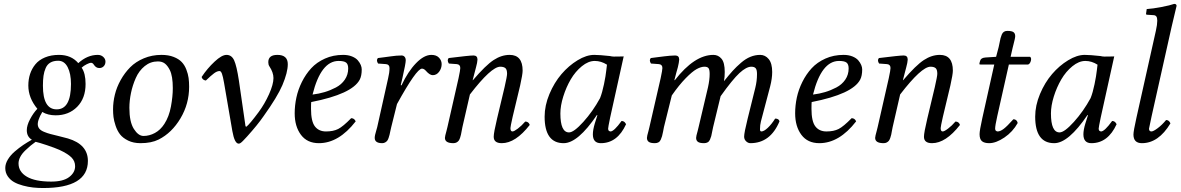

<svg xmlns="http://www.w3.org/2000/svg" viewBox="-20 -718 6001 976"><path d="M161.1 2.9Q145.5 14.2 136 22Q126.5 29.8 109.4 45.9Q92.3 62 83.3 79.1Q74.2 96.2 74.2 112.8Q74.2 155.3 116.5 180.2Q158.7 205.1 240.2 205.1Q301.3 205.1 331.5 182.1Q361.8 159.2 361.8 127Q361.8 101.1 343.5 82.5Q325.2 64 282.2 43.9Q259.3 33.7 218.3 20Q177.2 6.3 161.1 2.9ZM415 -291Q415 -218.3 372.3 -175Q329.6 -131.8 263.2 -131.8Q223.1 -131.8 194.8 -148.9Q193.8 -147.5 190.4 -140.1L184.6 -129.9Q183.1 -126.5 180.2 -119.6Q177.2 -112.8 175.8 -108.4Q174.3 -104 173.1 -98.4Q171.9 -92.8 171.9 -87.9Q171.9 -74.2 179.4 -64.5Q187 -54.7 203.6 -47.9Q220.2 -41 235.8 -36.9Q251.5 -32.7 279.1 -26.1Q306.6 -19.5 325.2 -14.2Q426.8 16.1 426.8 100.1Q426.8 237.8 199.2 237.8Q172.9 237.8 147.9 235.1Q123 232.4 96.7 225.3Q70.3 218.3 51 207.3Q31.7 196.3 19.3 178Q6.8 159.7 6.8 136.2Q6.8 114.7 20 92.8Q33.2 70.8 55.2 52Q77.1 33.2 98.1 19Q119.1 4.9 142.1 -7.8Q116.2 -22.9 116.2 -56.2Q116.2 -80.6 132.8 -112.1Q149.4 -143.6 169.9 -165Q124 -220.2 124 -283.2Q124 -314.5 132.8 -341.6Q141.6 -368.7 159.7 -390.9Q177.7 -413.1 208.5 -426Q239.3 -439 279.8 -439Q342.3 -439 377.9 -397Q423.8 -439 477.1 -439Q493.7 -439 504.9 -428.7Q516.1 -418.5 516.1 -404.8Q516.1 -390.6 507.3 -381.3Q498.5 -372.1 484.9 -372.1Q467.8 -372.1 457 -389.2Q451.2 -398.9 441.9 -398.9Q436 -398.9 420.7 -391.4Q405.3 -383.8 395 -374Q415 -345.7 415 -291ZM340.8 -291Q340.8 -343.8 324 -376.5Q307.1 -409.2 275.9 -409.2Q252 -409.2 236.1 -399.9Q220.2 -390.6 212.2 -372.1Q204.1 -353.5 201.2 -332.8Q198.2 -312 198.2 -282.2Q198.2 -162.1 268.1 -162.1Q340.8 -162.1 340.8 -291Z M637.7 -169.9Q637.7 -98.6 660.4 -62.7Q683.1 -26.9 709.5 -26.9Q739.3 -26.9 767.3 -42Q795.4 -57.1 815.4 -87.9Q839.4 -125 848.9 -176.3Q858.4 -227.5 858.4 -270Q858.4 -331.5 843.3 -361.8Q832 -384.3 818.1 -395Q804.2 -405.8 782.7 -405.8Q745.1 -405.8 715.8 -382.1Q686.5 -358.4 670.2 -321.3Q653.8 -284.2 645.8 -245.1Q637.7 -206.1 637.7 -169.9ZM554.7 -162.1Q554.7 -199.2 564 -237.1Q573.2 -274.9 593.5 -311.3Q613.8 -347.7 641.8 -376Q669.9 -404.3 711.2 -421.6Q752.4 -439 800.8 -439Q836.4 -439 862.5 -428.7Q888.7 -418.5 903.6 -402.8Q918.5 -387.2 927.2 -364.5Q936 -341.8 938.7 -321.5Q941.4 -301.3 941.4 -276.9Q941.4 -190.4 897.5 -116.5Q853.5 -42.5 786.6 -8.8Q749.5 9.8 694.3 9.8Q658.2 9.8 631.3 -3.4Q604.5 -16.6 590.3 -34.9Q576.2 -53.2 567.6 -78.9Q559.1 -104.5 556.9 -123.3Q554.7 -142.1 554.7 -162.1Z M1228 -76.2 1232.4 -73.7Q1250 -87.9 1294.9 -148.4Q1325.2 -189.5 1347.7 -239.3Q1370.1 -289.6 1370.1 -321.3Q1370.1 -349.6 1349.1 -381.3Q1343.8 -389.2 1343.8 -401.9Q1343.8 -439 1390.1 -439Q1442.9 -439 1442.9 -391.6Q1442.9 -350.1 1415.5 -285.2Q1390.1 -225.6 1319.8 -127.4Q1289.6 -83.5 1236.3 -24.4Q1210 4.9 1202.1 9.3Q1197.3 12.2 1193.4 12.2Q1172.4 12.2 1161.1 -51.8L1119.1 -295.9Q1113.3 -329.6 1108.2 -343.3Q1103 -356.9 1096.2 -356.9Q1083.5 -356.9 1067.9 -345.2Q1052.2 -333.5 1026.4 -308.6Q1009.3 -311 1004.9 -326.7Q1033.7 -370.1 1070.6 -404.5Q1107.4 -439 1131.3 -439Q1157.7 -439 1170.4 -410.9Q1183.1 -382.8 1194.3 -309.1Z M1750 -370.1Q1750 -391.6 1739.3 -399.9Q1728.5 -408.2 1701.2 -408.2Q1611.3 -408.2 1568.8 -237.3Q1601.1 -241.2 1629.9 -249.8Q1658.7 -258.3 1687.3 -273.2Q1715.8 -288.1 1732.9 -313.2Q1750 -338.4 1750 -370.1ZM1562 -199.2Q1561 -191.4 1561 -165Q1561 -101.1 1580.8 -75.4Q1600.6 -49.8 1637.2 -49.8Q1674.3 -49.8 1699 -62.3Q1723.6 -74.7 1765.1 -117.2Q1781.2 -117.2 1788.1 -101.1Q1702.1 9.8 1601.1 9.8Q1541.5 9.8 1509.8 -32.7Q1478 -75.2 1478 -142.1Q1478 -181.6 1486.6 -221.9Q1495.1 -262.2 1514.6 -301.5Q1534.2 -340.8 1562 -371.1Q1589.8 -401.4 1631.8 -420.2Q1673.8 -439 1724.1 -439Q1749.5 -439 1769 -431.2Q1788.6 -423.3 1798.8 -411.4Q1809.1 -399.4 1814 -387.5Q1818.8 -375.5 1818.8 -365.2Q1818.8 -332.5 1808.6 -313Q1769.5 -239.7 1562 -199.2Z M2017.1 -285.2 2021 -284.2Q2054.2 -355 2095 -397Q2135.7 -439 2172.9 -439Q2198.2 -439 2211.7 -424.6Q2225.1 -410.2 2225.1 -392.1Q2225.1 -370.6 2212.2 -353.3Q2199.2 -335.9 2179.7 -335.9Q2164.6 -335.9 2146 -356.9Q2135.7 -369.1 2125 -369.1Q2097.2 -369.1 1998 -189L1968.8 -71.8Q1966.8 -64.9 1964.4 -52.5Q1961.9 -40 1960.2 -33Q1958.5 -25.9 1955.3 -16.6Q1952.1 -7.3 1948.2 -2.4Q1944.3 2.4 1937.7 6.1Q1931.2 9.8 1922.9 9.8Q1884.8 9.8 1884.8 -17.1Q1884.8 -23.9 1886.7 -32.5Q1888.7 -41 1892.1 -52.5Q1895.5 -64 1897.5 -71.8L1953.1 -320.8Q1960 -348.6 1960 -372.1Q1960 -390.6 1941.9 -392.1L1901.9 -395Q1891.1 -411.6 1900.9 -422.9Q1913.6 -424.3 1934.6 -427.2L1967.3 -431.6Q1979.5 -433.6 1994.6 -434.8Q2009.8 -436 2021 -436Q2030.8 -436 2036.6 -429.4Q2042.5 -422.9 2042.5 -411.1Q2042.5 -395.5 2025.4 -320.3Z M2585.9 -124Q2574.7 -74.2 2574.7 -66.9Q2574.7 -49.8 2585 -49.8Q2593.3 -49.8 2612.3 -64.2Q2631.3 -78.6 2649.9 -100.1Q2667 -100.1 2672.9 -83Q2600.6 9.8 2530.8 9.8Q2489.7 9.8 2489.7 -22.9Q2489.7 -43.5 2506.8 -115.2L2544.9 -274.9Q2557.6 -330.6 2557.6 -342.8Q2557.6 -364.3 2549.1 -371.6Q2540.5 -378.9 2522.9 -378.9Q2477.1 -378.9 2368.7 -237.8L2330.6 -71.8Q2329.1 -64.9 2326.9 -52.7Q2324.7 -40.5 2323.2 -33.4Q2321.8 -26.4 2318.6 -17.1Q2315.4 -7.8 2311.5 -2.7Q2307.6 2.4 2300.8 6.1Q2293.9 9.8 2284.7 9.8Q2241.7 9.8 2241.7 -17.1Q2241.7 -21.5 2243.7 -30Q2245.6 -38.6 2249.5 -52.2L2254.4 -71.8L2311 -320.8Q2319.8 -362.3 2319.8 -372.1Q2319.8 -390.6 2301.8 -392.1L2261.7 -395Q2251 -411.6 2260.7 -422.9Q2366.2 -436 2386.7 -436Q2407.2 -436 2407.2 -415Q2407.2 -409.2 2405 -397.9Q2402.8 -386.7 2399.9 -376.5L2392.6 -348.6Q2387.7 -330.6 2385.3 -320.3L2382.8 -311L2383.8 -310.1Q2449.2 -386.7 2489.3 -412.8Q2529.3 -439 2570.8 -439Q2636.7 -439 2636.7 -358.9Q2636.7 -340.3 2624 -283.2Z M3080.6 -433.1Q3089.4 -430.7 3100.3 -430.4Q3111.3 -430.2 3127.9 -430.7Q3144.5 -431.2 3150.4 -431.2L3081.5 -120.1Q3071.3 -70.3 3071.3 -64Q3071.3 -56.2 3075.4 -53Q3079.6 -49.8 3083.5 -49.8Q3101.1 -49.8 3139.6 -103Q3146 -103 3150.6 -100.3Q3155.3 -97.7 3156.7 -95.2L3162.6 -86.9Q3118.7 9.8 3034.2 9.8Q2993.7 9.8 2993.7 -35.2Q2993.7 -57.1 3003.4 -89.8L3016.6 -131.8L3014.6 -133.8Q2917.5 9.8 2845.2 9.8Q2748.5 9.8 2748.5 -125Q2748.5 -181.6 2772.9 -240Q2797.4 -298.3 2834.2 -341.3Q2871.1 -384.3 2916 -411.6Q2960.9 -439 3000.5 -439Q3026.9 -439 3080.6 -433.1ZM3030.3 -219.2Q3041.5 -247.6 3050.3 -290Q3059.1 -332.5 3062 -360.8L3065.4 -389.2Q3035.6 -408.2 3003.4 -408.2Q2970.7 -408.2 2937.7 -381.3Q2904.8 -354.5 2881.3 -314.5Q2857.9 -274.4 2843.3 -227.5Q2828.6 -180.7 2828.6 -141.1Q2828.6 -44.9 2872.6 -44.9Q2897 -44.9 2945.3 -98.4Q2993.7 -151.9 3030.3 -219.2Z M3338.4 -320.8Q3347.2 -362.3 3347.2 -372.1Q3347.2 -390.6 3329.1 -392.1L3289.1 -395Q3278.3 -411.6 3288.1 -422.9L3321.3 -427.2L3356.4 -431.6Q3368.7 -433.1 3384.8 -434.6Q3400.9 -436 3412.1 -436Q3432.6 -436 3432.6 -415Q3432.6 -409.2 3430.4 -397.9Q3428.2 -386.7 3425.8 -376.5L3418 -348.6Q3413.1 -330.6 3410.6 -320.3L3408.2 -311L3410.2 -310.1Q3510.3 -439 3606.4 -439Q3631.3 -439 3647.7 -419.4Q3664.1 -399.9 3664.1 -352.1Q3664.1 -326.7 3660.2 -305.2Q3685.5 -336.9 3704.3 -357.7Q3723.1 -378.4 3746.8 -398.9Q3770.5 -419.4 3794.7 -429.2Q3818.8 -439 3844.2 -439Q3870.1 -439 3887.7 -417.5Q3905.3 -396 3905.3 -352.1Q3905.3 -318.8 3895 -278.8L3848.1 -101.1Q3843.3 -82.5 3843.3 -61Q3843.3 -49.8 3850.1 -49.8Q3863.3 -49.8 3882.8 -68.1Q3902.3 -86.4 3920.4 -115.2Q3939.5 -115.2 3942.4 -101.1Q3896 9.8 3794.4 9.8Q3782.7 9.8 3772.7 0.2Q3762.7 -9.3 3762.7 -23.4Q3762.7 -43 3780.3 -113.8L3819.3 -271Q3828.1 -306.2 3828.1 -341.8Q3828.1 -363.3 3821.3 -371.1Q3814.5 -378.9 3799.3 -378.9Q3773.9 -378.9 3739 -346.7Q3704.1 -314.5 3643.1 -229L3605 -71.8Q3603 -64.5 3600.3 -49.3Q3597.7 -34.2 3595.5 -26.1Q3593.3 -18.1 3589.1 -8.5Q3585 1 3577.4 5.4Q3569.8 9.8 3559.1 9.8Q3536.6 9.8 3527.6 2.9Q3518.6 -3.9 3518.6 -17.1Q3518.6 -21.5 3520.5 -30Q3522.5 -38.6 3526.4 -52.2L3531.2 -71.8L3579.1 -274.9Q3587.4 -312.5 3587.4 -341.8Q3587.4 -363.8 3581.8 -371.3Q3576.2 -378.9 3561 -378.9Q3543.5 -378.9 3521.2 -366.7Q3499 -354.5 3465.6 -320.3Q3432.1 -286.1 3395 -232.9L3355 -71.8Q3353 -64 3350.6 -48.8Q3347.7 -34.2 3345.5 -26.1Q3343.3 -18.1 3339.1 -8.5Q3335 1 3327.4 5.4Q3319.8 9.8 3309.1 9.8Q3286.6 9.8 3277.6 2.9Q3268.6 -3.9 3268.6 -17.1Q3268.6 -21.5 3270.5 -30Q3272.5 -38.6 3276.4 -52.2L3281.2 -71.8Z M4293.9 -370.1Q4293.9 -391.6 4283.2 -399.9Q4272.5 -408.2 4245.1 -408.2Q4155.3 -408.2 4112.8 -237.3Q4145 -241.2 4173.8 -249.8Q4202.6 -258.3 4231.2 -273.2Q4259.8 -288.1 4276.9 -313.2Q4293.9 -338.4 4293.9 -370.1ZM4106 -199.2Q4105 -191.4 4105 -165Q4105 -101.1 4124.8 -75.4Q4144.5 -49.8 4181.2 -49.8Q4218.3 -49.8 4242.9 -62.3Q4267.6 -74.7 4309.1 -117.2Q4325.2 -117.2 4332 -101.1Q4246.1 9.8 4145 9.8Q4085.4 9.8 4053.7 -32.7Q4022 -75.2 4022 -142.1Q4022 -181.6 4030.5 -221.9Q4039.1 -262.2 4058.6 -301.5Q4078.1 -340.8 4106 -371.1Q4133.8 -401.4 4175.8 -420.2Q4217.8 -439 4268.1 -439Q4293.5 -439 4313 -431.2Q4332.5 -423.3 4342.8 -411.4Q4353 -399.4 4357.9 -387.5Q4362.8 -375.5 4362.8 -365.2Q4362.8 -332.5 4352.5 -313Q4313.5 -239.7 4106 -199.2Z M4772.9 -124Q4761.7 -74.2 4761.7 -66.9Q4761.7 -49.8 4772 -49.8Q4780.3 -49.8 4799.3 -64.2Q4818.4 -78.6 4836.9 -100.1Q4854 -100.1 4859.9 -83Q4787.6 9.8 4717.8 9.8Q4676.8 9.8 4676.8 -22.9Q4676.8 -43.5 4693.8 -115.2L4731.9 -274.9Q4744.6 -330.6 4744.6 -342.8Q4744.6 -364.3 4736.1 -371.6Q4727.5 -378.9 4710 -378.9Q4664.1 -378.9 4555.7 -237.8L4517.6 -71.8Q4516.1 -64.9 4513.9 -52.7Q4511.7 -40.5 4510.3 -33.4Q4508.8 -26.4 4505.6 -17.1Q4502.4 -7.8 4498.5 -2.7Q4494.6 2.4 4487.8 6.1Q4481 9.8 4471.7 9.8Q4428.7 9.8 4428.7 -17.1Q4428.7 -21.5 4430.7 -30Q4432.6 -38.6 4436.5 -52.2L4441.4 -71.8L4498 -320.8Q4506.8 -362.3 4506.8 -372.1Q4506.8 -390.6 4488.8 -392.1L4448.7 -395Q4438 -411.6 4447.8 -422.9Q4553.2 -436 4573.7 -436Q4594.2 -436 4594.2 -415Q4594.2 -409.2 4592 -397.9Q4589.8 -386.7 4586.9 -376.5L4579.6 -348.6Q4574.7 -330.6 4572.3 -320.3L4569.8 -311L4570.8 -310.1Q4636.2 -386.7 4676.3 -412.8Q4716.3 -439 4757.8 -439Q4823.7 -439 4823.7 -358.9Q4823.7 -340.3 4811 -283.2Z M5043.5 -429.2 5056.6 -479Q5058.6 -487.3 5061.3 -501.5Q5064 -515.6 5066.2 -524.2Q5068.4 -532.7 5072.3 -542.2Q5076.2 -551.8 5083.3 -556.4Q5090.3 -561 5100.6 -561Q5123.5 -561 5132.1 -554.4Q5140.6 -547.9 5140.6 -534.2Q5140.6 -528.8 5138.4 -518.8Q5136.2 -508.8 5132.3 -493.7Q5128.4 -479.5 5127.4 -474.1L5117.2 -429.2H5216.3Q5224.1 -423.3 5220.2 -408.7Q5216.3 -394 5206.5 -390.1H5108.4L5049.3 -127Q5038.6 -79.1 5038.6 -64Q5038.6 -56.2 5043 -53Q5047.4 -49.8 5051.3 -49.8Q5064.5 -49.8 5081.5 -62.5Q5098.6 -75.2 5131.3 -111.8Q5148.9 -111.8 5153.3 -92.8Q5128.4 -47.9 5085.7 -19Q5043 9.8 5008.3 9.8Q4983.9 9.8 4971.7 -0.2Q4959.5 -10.3 4959.5 -36.1Q4959.5 -54.7 4973.6 -118.2L5034.2 -390.1H4964.4Q4958.5 -390.1 4958.5 -392.1Q4958.5 -397.5 4962.4 -409.2Q4966.3 -424.3 4990.2 -425.8Z M5574.2 -433.1Q5583 -430.7 5594 -430.4Q5605 -430.2 5621.6 -430.7Q5638.2 -431.2 5644 -431.2L5575.2 -120.1Q5564.9 -70.3 5564.9 -64Q5564.9 -56.2 5569.1 -53Q5573.2 -49.8 5577.1 -49.8Q5594.7 -49.8 5633.3 -103Q5639.6 -103 5644.3 -100.3Q5648.9 -97.7 5650.4 -95.2L5656.2 -86.9Q5612.3 9.8 5527.8 9.8Q5487.3 9.8 5487.3 -35.2Q5487.3 -57.1 5497.1 -89.8L5510.3 -131.8L5508.3 -133.8Q5411.1 9.8 5338.9 9.8Q5242.2 9.8 5242.2 -125Q5242.2 -181.6 5266.6 -240Q5291 -298.3 5327.9 -341.3Q5364.7 -384.3 5409.7 -411.6Q5454.6 -439 5494.1 -439Q5520.5 -439 5574.2 -433.1ZM5523.9 -219.2Q5535.2 -247.6 5543.9 -290Q5552.7 -332.5 5555.7 -360.8L5559.1 -389.2Q5529.3 -408.2 5497.1 -408.2Q5464.4 -408.2 5431.4 -381.3Q5398.4 -354.5 5375 -314.5Q5351.6 -274.4 5336.9 -227.5Q5322.3 -180.7 5322.3 -141.1Q5322.3 -44.9 5366.2 -44.9Q5390.6 -44.9 5439 -98.4Q5487.3 -151.9 5523.9 -219.2Z M5936 -583 5834 -127Q5820.8 -66.9 5820.8 -64Q5820.8 -49.8 5833 -49.8Q5842.8 -49.8 5864.7 -66.2Q5886.7 -82.5 5907.7 -107.9Q5922.9 -107.9 5929.7 -90.8Q5869.1 9.8 5784.7 9.8Q5741.7 9.8 5741.7 -34.2Q5741.7 -51.3 5756.8 -119.1L5856 -563Q5862.8 -593.8 5862.8 -612.8Q5862.8 -628.4 5857.7 -634.8Q5852.5 -641.1 5841.8 -641.1L5811 -643.1Q5805.7 -643.1 5805.7 -647.9L5809.1 -671.9Q5839.8 -673.8 5884.3 -682.4Q5928.7 -690.9 5948.7 -698.2Q5960.9 -698.2 5960.9 -688Q5950.7 -647.9 5936 -583Z"/></svg>

Font: Linux Libertine G
Style: Italic
Weight: 400
Italic angle: -12°
Designer: Philipp H. Poll
Foundry: Philipp H. Poll
Version: Version 5.1.3